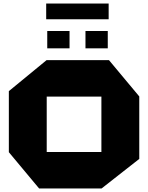

<svg xmlns="http://www.w3.org/2000/svg" viewBox="-20 -1065 837 1085"><path d="M244 -519V-725H596L767 -520V-519ZM201 0 30 -205V-206H553V0ZM30 -206V-550L243 -725H244V-206ZM553 0V-519H767V-167L554 0ZM463 -792V-890H589V-792ZM247 -792V-890H373V-792ZM241 -956V-1045H594V-956Z"/></svg>

Font: Foldit ExtraBold
Style: Regular
Weight: 800
Version: Version 1.003